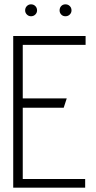

<svg xmlns="http://www.w3.org/2000/svg" viewBox="-20 -866 443 886"><path d="M123 -846Q112 -846 104 -838Q96 -830 96 -818Q96 -807 104 -799Q112 -791 123 -791Q135 -791 143 -799Q151 -807 151 -818Q151 -830 143 -838Q135 -846 123 -846ZM282 -846Q270 -846 262.5 -838Q255 -830 255 -818Q255 -807 262.5 -799Q270 -791 282 -791Q294 -791 302 -799Q310 -807 310 -818Q310 -830 302 -838Q294 -846 282 -846ZM41 0H373V-40H85V-369H274L288 -412H85V-659H375V-700H41Z"/></svg>

Font: Advent Pro Light
Style: Regular
Weight: 300
Version: Version 3.000